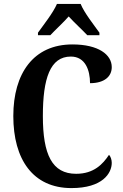

<svg xmlns="http://www.w3.org/2000/svg" viewBox="-20 -951 627 981"><path d="M174 -784V-771H237C261 -797 304 -836 331 -867C357 -838 405 -794 426 -771H488V-784C461 -822 410 -886 392 -931H271C252 -886 201 -822 174 -784ZM345 10C504 10 551 -66 551 -119C551 -135 545 -152 537 -160C506 -113 460 -63 369 -63C246 -63 199 -161 199 -358C199 -550 236 -662 342 -662C416 -662 440 -592 440 -526C513 -526 551 -560 551 -608C551 -672 483 -724 350 -724C151 -724 48 -576 48 -358C48 -137 148 10 345 10Z"/></svg>

Font: Noto Serif Condensed
Style: Bold
Weight: 700
Width: 3
Designer: Monotype Design Team
Foundry: Monotype Imaging Inc.
Version: Version 2.015